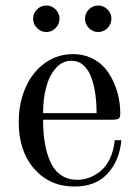

<svg xmlns="http://www.w3.org/2000/svg" viewBox="-20 -664 500 696"><path d="M238.8 -443.8Q205.6 -443.8 181.6 -416Q157.7 -388.2 147 -346.2Q136.2 -304.2 136.2 -253.9H330.1Q330.1 -290.5 325.7 -322.3Q321.3 -354 311.3 -382.3Q301.3 -410.6 282.7 -427.2Q264.2 -443.8 238.8 -443.8ZM245.1 -467.8Q281.2 -467.8 311 -453.9Q340.8 -439.9 359.9 -417.7Q378.9 -395.5 391.8 -366.5Q404.8 -337.4 410.4 -309.1Q416 -280.8 416 -252.9Q416 -238.8 410.6 -234.4Q405.3 -230 384.8 -230H136.2Q136.2 -182.1 142.8 -144Q149.4 -106 163.3 -75.7Q177.2 -45.4 201.9 -28.8Q226.6 -12.2 259.8 -12.2Q282.2 -12.2 303.5 -20Q324.7 -27.8 344.5 -43.7Q364.3 -59.6 378.2 -88.6Q392.1 -117.7 396 -155.8H419.9Q413.6 -83 370.6 -35.4Q327.6 12.2 250 12.2Q160.6 12.2 104.2 -51.8Q47.9 -115.7 47.9 -221.2Q47.9 -290 72.5 -346.2Q97.2 -402.3 142.3 -435.1Q187.5 -467.8 245.1 -467.8ZM302.2 -629.9Q316.4 -644 335.9 -644Q355.5 -644 369.6 -629.9Q383.8 -615.7 383.8 -596.2Q383.8 -576.7 369.6 -562.3Q355.5 -547.9 335.9 -547.9Q316.4 -547.9 302.2 -562.3Q288.1 -576.7 288.1 -596.2Q288.1 -615.7 302.2 -629.9ZM114.3 -629.9Q128.4 -644 147.9 -644Q167.5 -644 181.6 -629.9Q195.8 -615.7 195.8 -596.2Q195.8 -576.7 181.6 -562.3Q167.5 -547.9 147.9 -547.9Q128.4 -547.9 114.3 -562.3Q100.1 -576.7 100.1 -596.2Q100.1 -615.7 114.3 -629.9Z"/></svg>

Font: Flanker Steampunk
Style: Regular
Weight: 400
Designer: Alexey Kryukov, Leonardo Di Lena
Foundry: Alexey Kryukov, Leonardo Di Lena
Version: 1.210